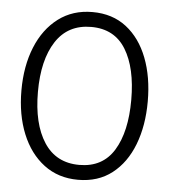

<svg xmlns="http://www.w3.org/2000/svg" viewBox="-48 -653 622 707"><g transform="rotate(5 263.5 -300.0)"><path d="M30 -300Q30 -390 58.5 -460Q87 -530 140 -570Q193 -610 266 -610Q340 -610 391.5 -570Q443 -530 470 -460Q497 -390 497 -300Q497 -210 470 -140Q443 -70 391.5 -30Q340 10 266 10Q193 10 140 -30Q87 -70 58.5 -140Q30 -210 30 -300ZM91 -300Q91 -182 135.5 -113.5Q180 -45 266 -45Q352 -45 394 -113.5Q436 -182 436 -300Q436 -418 394 -486.5Q352 -555 266 -555Q180 -555 135.5 -486.5Q91 -418 91 -300Z"/></g></svg>

Font: Epunda Slab Light
Style: Regular
Weight: 300
Designer: Simon Atzbach
Foundry: typofactur
Version: Version 1.102